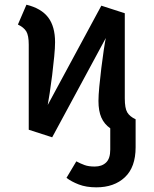

<svg xmlns="http://www.w3.org/2000/svg" viewBox="-20 -576 655 819"><path d="M202.6 9.7 102.6 -22.6V-385.6Q102.6 -424.6 92.1 -442.1Q81.5 -459.5 56.4 -471.3L92.8 -555.9Q155.9 -540.5 185.4 -501.8Q214.9 -463.1 214.9 -395.9Q214.9 -372.8 211.3 -335.1Q207.7 -297.4 202.6 -255.9Q197.4 -214.4 192.1 -179.7Q186.7 -145.1 183.6 -128.2L412.3 -551.8L512.3 -519.5V-156.4Q512.3 -114.4 522.8 -96.7Q533.3 -79 558.5 -67.2V52.3Q558.5 136.9 512.8 180Q467.2 223.1 390.8 223.1Q347.7 223.1 315.9 210.8Q284.1 198.5 263.6 182.6L305.6 112.3Q324.1 122.1 341 128.2Q357.9 134.4 384.1 134.4Q414.4 134.4 432.3 117.4Q450.3 100.5 450.3 62.1V-28.7Q424.6 -46.7 412.3 -74.6Q400 -102.6 400 -145.6Q400 -168.7 403.6 -206.7Q407.2 -244.6 412.3 -286.2Q417.4 -327.7 422.6 -362.3Q427.7 -396.9 431.3 -413.8Z"/></svg>

Font: Fira Code Medium
Style: Regular
Weight: 500
Designer: Carrois Corporate, Edenspiekermann AG, Nikita Prokopov
Foundry: Carrois Corporate, Edenspiekermann AG, Nikita Prokopov
Version: Version 6.002